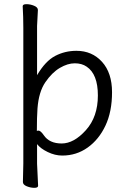

<svg xmlns="http://www.w3.org/2000/svg" viewBox="-20 -730 612 922"><path d="M90 144 92 55V-596Q92 -649 89 -700Q89 -710 107 -710Q125 -710 143.5 -702.5Q162 -695 162 -682L158 -605V-369Q198 -437 245 -461.5Q292 -486 347 -486Q422 -486 470 -433Q518 -380 518 -287Q518 -194 486.5 -127Q455 -60 401 -21.5Q347 17 279 17Q244 17 209 0Q174 -17 158 -38V56L163 162Q163 172 145 172Q127 172 108.5 164.5Q90 157 90 144ZM157 -101Q161 -103 164 -103Q175 -103 190 -81Q217 -41 276 -41Q335 -41 392.5 -105Q450 -169 450 -271.5Q450 -374 396 -410Q373 -426 339 -426Q305 -426 267.5 -404Q230 -382 198 -335.5Q166 -289 160 -209Q157 -167 157 -101Z"/></svg>

Font: Fusion Kai T
Style: Regular
Weight: 400
Designer: Fontworks Inc.
Version: Version 24.134;May 13, 2024